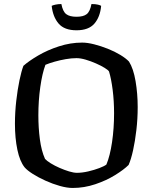

<svg xmlns="http://www.w3.org/2000/svg" viewBox="-20 -931 756 951"><path d="M340 0Q312 0 276.5 -10Q241 -20 205.5 -36Q170 -52 142.5 -69.5Q115 -87 102 -102Q78 -132 66 -189.5Q54 -247 54 -318Q54 -375 60.5 -431.5Q67 -488 76.5 -533.5Q86 -579 96 -605Q123 -629 169 -656Q215 -683 272 -701.5Q329 -720 387 -720Q413 -720 446.5 -711.5Q480 -703 514 -689.5Q548 -676 576 -659Q604 -642 619 -626Q641 -591 651.5 -529Q662 -467 662 -401Q662 -343 655.5 -287Q649 -231 639 -186Q629 -141 617 -114Q594 -91 550.5 -64Q507 -37 452 -18.5Q397 0 340 0ZM361 -75Q387 -75 417 -82Q447 -89 472 -98.5Q497 -108 507 -116Q525 -159 535 -227Q545 -295 545 -370Q545 -431 538 -486Q531 -541 520 -577Q516 -584 498 -595Q480 -606 455 -617Q430 -628 404.5 -635.5Q379 -643 359 -643Q334 -643 305.5 -638Q277 -633 250.5 -625.5Q224 -618 205 -610Q189 -567 179.5 -499.5Q170 -432 170 -360Q170 -298 177.5 -241Q185 -184 203 -144Q212 -134 231.5 -122Q251 -110 275 -99.5Q299 -89 322 -82Q345 -75 361 -75ZM359 -781Q299 -781 270.5 -814Q242 -847 236 -902Q241 -905 254.5 -908Q268 -911 284 -911Q291 -874 308 -861Q325 -848 359 -848Q393 -848 409.5 -861Q426 -874 433 -911Q453 -911 465 -908Q477 -905 481 -902Q476 -847 447.5 -814Q419 -781 359 -781Z"/></svg>

Font: Texturina 72pt SemiBold
Style: Regular
Weight: 600
Designer: Guillermo Torres Carreño
Foundry: Omnibus-Type
Version: Version 1.002; ttfautohint (v1.8.3)